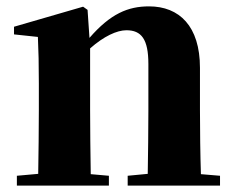

<svg xmlns="http://www.w3.org/2000/svg" viewBox="-20 -583 737 603"><path d="M611 -36C609 -94 608 -179 608 -238V-370C608 -501 543 -563 448 -563C382 -563 327 -540 261 -464L255 -552L241 -562L24 -499V-475L99 -467C101 -419 102 -386 102 -321V-238C102 -182 101 -96 100 -37L33 -31V0H322V-31L265 -36C264 -95 263 -182 263 -238V-431C306 -469 347 -488 377 -488C424 -488 446 -460 446 -382V-238C446 -180 445 -95 444 -37L381 -31V0H671V-31Z"/></svg>

Font: Noto Serif KR Black
Style: Regular
Weight: 900
Version: Version 1.001;PS 1.001;hotconv 16.6.54;makeotf.lib2.5.65590